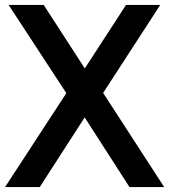

<svg xmlns="http://www.w3.org/2000/svg" viewBox="-28 -760 686 780"><path d="M-7.5 0 241.5 -381.5 7 -740H149.5L316.5 -482L484 -740H623L391 -382.5L639 0H498L316 -283L133.5 0Z"/></svg>

Font: Encode Sans SmCnd SmBold
Style: Regular
Weight: 600
Width: 4
Designer: Multiple Designers
Foundry: Impallari Type
Version: Version 3.002; ttfautohint (v1.8.3) -l 8 -r 50 -G 200 -x 14 